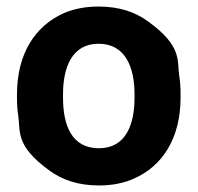

<svg xmlns="http://www.w3.org/2000/svg" viewBox="-20 -558 605 588"><path d="M32 -269V-259C32 -240 33 -221 36 -203C43 -156 26 -112 131 -36C170 -7 220 10 283 10C323 10 359 3 390 -11C477 -49 533 -134 533 -259V-269C533 -288 532 -307 529 -325C522 -372 539 -416 434 -492C395 -521 345 -538 282 -538C242 -538 207 -531 176 -518C88 -479 32 -394 32 -269ZM392 -269V-259C392 -176 365 -104 283 -104C199 -104 173 -175 173 -259V-269C173 -351 200 -424 282 -424C364 -424 392 -352 392 -269Z"/></svg>

Font: Asimov Print
Style: A
Weight: 500
Designer: Google
Version: Version 2.000980: 2014